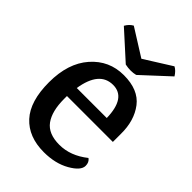

<svg xmlns="http://www.w3.org/2000/svg" viewBox="-215 -807 914 914"><g transform="rotate(45 242.0 -349.5)"><path d="M144 -252V-233Q144 -150 176 -106Q208 -62 282.5 -62Q357 -62 425 -116Q442 -104 442 -80Q442 -48 387 -16.5Q332 15 255 15Q152 15 94.5 -47.5Q37 -110 37 -238Q37 -366 102 -440Q167 -514 265.5 -514Q364 -514 409 -455Q454 -396 453 -306V-252ZM262 -445Q171 -445 150 -312H352Q349 -445 262 -445ZM440 -680 306 -556Q274 -548 236 -556L99 -680Q112 -703 132 -714L269 -628L406 -714Q425 -704 440 -680Z"/></g></svg>

Font: Karma SemiBold
Style: Regular
Weight: 600
Designer: Joana Correia
Foundry: Indian Type Foundry
Version: Version 1.202;PS 1.0;hotconv 1.0.78;makeotf.lib2.5.61930; tt